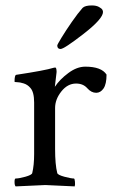

<svg xmlns="http://www.w3.org/2000/svg" viewBox="-20 -666 411 689"><path d="M309.6 -646.5Q325.2 -646.5 335 -641.1Q344.7 -635.7 347.2 -631.3Q349.6 -627 349.6 -623Q349.6 -598.6 279.8 -544.4Q210 -490.2 197.3 -490.2Q185.5 -490.2 185.5 -502.9Q185.5 -505.9 200.7 -530.8Q215.8 -555.7 237.8 -587.4Q259.8 -619.1 276.4 -637.7Q285.2 -646.5 309.6 -646.5ZM286.1 -426.8Q343.8 -426.8 362.3 -398.4Q362.3 -364.3 351.6 -348.6Q340.8 -333 325.2 -333Q307.6 -333 293 -349.6Q278.3 -366.2 252.9 -366.2Q222.7 -366.2 200.2 -337.9Q177.7 -309.6 177.7 -278.3V-131.8Q177.7 -75.2 185.5 -44.9Q187.5 -38.1 211.4 -31.7Q235.4 -25.4 245.1 -25.4Q248 -25.4 249 -13.7Q250 -2 248 2.9Q150.4 -2 142.6 -2Q136.7 -2 36.1 2.9Q32.2 -1 32.2 -13.2Q32.2 -25.4 36.1 -25.4Q47.9 -25.4 70.8 -31.7Q93.8 -38.1 95.7 -44.9Q102.5 -73.2 102.5 -113.3V-297.9Q102.5 -335.9 88.9 -350.6Q79.1 -362.3 64.9 -366.7Q50.8 -371.1 41.5 -371.1Q32.2 -371.1 32.2 -373Q32.2 -396.5 38.1 -397.5Q141.6 -413.1 172.9 -422.9Q173.8 -422.9 175.8 -423.3Q177.7 -423.8 177.7 -423.8Q181.6 -423.8 182.6 -415.5Q183.6 -407.2 182.6 -403.3L176.8 -354.5Q194.3 -380.9 225.1 -403.8Q255.9 -426.8 286.1 -426.8Z"/></svg>

Font: Crimson Text
Style: Regular
Weight: 400
Version: Version 0.13